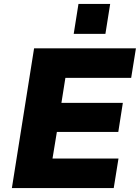

<svg xmlns="http://www.w3.org/2000/svg" viewBox="-20 -949 706 969"><path d="M40 0 152 -705H666L642 -556H310L290 -430H600L577 -283H267L245 -149H578L554 0ZM352 -778 376 -929H536L512 -778Z"/></svg>

Font: Nunito Sans 8pt Black
Style: Italic
Weight: 900
Italic angle: -9°
Version: Version 3.101;gftools[0.9.27]